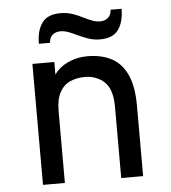

<svg xmlns="http://www.w3.org/2000/svg" viewBox="-52 -761 719 808"><g transform="rotate(-5 308.0 -357.0)"><path d="M97 0V-511H189.5V-407L176 -430Q184 -456 205.8 -477Q227.5 -498 259.8 -510.5Q292 -523 331 -523Q389 -523 431.5 -500.8Q474 -478.5 497 -428.8Q520 -379 520 -297.5V0H427.5V-300Q427.5 -376 394 -406.5Q360.5 -437 312 -437Q277.5 -437 249.8 -424.8Q222 -412.5 205.8 -383Q189.5 -353.5 189.5 -302V0ZM390.5 -589Q362 -589 338.2 -597.8Q314.5 -606.5 293.5 -616.5Q276 -625 259.5 -631.2Q243 -637.5 225.5 -637.5Q207 -637.5 193.5 -626.8Q180 -616 178.5 -593H131.5Q131.5 -648.5 155 -681Q178.5 -713.5 232.5 -713.5Q261 -713.5 284.5 -705.2Q308 -697 328 -686.5Q345.5 -678 362.5 -671.2Q379.5 -664.5 397.5 -664.5Q416.5 -664.5 430 -675.8Q443.5 -687 444.5 -709.5H491Q491 -654.5 467.8 -621.8Q444.5 -589 390.5 -589Z"/></g></svg>

Font: Overpass Mono Medium
Style: Regular
Weight: 500
Monospace: yes
Designer: Delve Withrington, Dave Bailey
Foundry: Delve Fonts LLC
Version: Version 4.000